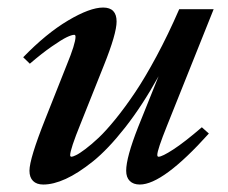

<svg xmlns="http://www.w3.org/2000/svg" viewBox="-20 -478 605 509"><path d="M94.7 11.2Q77.1 11.2 67.6 1.7Q58.1 -7.8 58.1 -25.4Q58.1 -57.1 100.1 -162.6L156.7 -305.2Q180.2 -362.3 180.2 -380.4Q180.2 -385.7 176.8 -385.7Q170.4 -385.7 157 -379.4Q143.6 -373 117.2 -354.7Q90.8 -336.4 59.1 -309.1L41.5 -326.2Q102.5 -389.2 160.4 -423.6Q218.3 -458 253.4 -458Q289.1 -458 289.1 -420.9Q289.1 -388.7 255.4 -304.7L193.8 -150.4Q166 -82 166 -66.4Q166 -62.5 169.9 -62.5Q172.9 -62.5 181.6 -66.7Q190.4 -70.8 206.3 -82.8Q222.2 -94.7 241.5 -112.8Q260.7 -130.9 286.1 -162.1Q311.5 -193.4 337.6 -232.2Q363.8 -271 394.8 -328.6Q425.8 -386.2 455.1 -453.6H546.4L422.9 -145Q397 -80.6 397 -67.4Q397 -62.5 400.4 -62.5Q409.7 -62.5 439.5 -81.8Q469.2 -101.1 515.1 -140.6L533.7 -124Q412.1 11.2 350.6 11.2Q333.5 11.2 324 1.7Q314.5 -7.8 314.5 -25.4Q314.5 -60.5 346.2 -141.1L400.4 -275.9Q357.4 -198.2 311.8 -140.1Q266.1 -82 226.6 -50.3Q187 -18.6 154.3 -3.7Q121.6 11.2 94.7 11.2Z"/></svg>

Font: Elstob 8pt SemiBold
Style: Italic
Weight: 600
Italic angle: -20°
Designer: Peter S. Baker
Version: Version 1.015